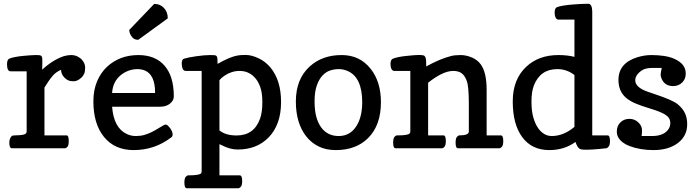

<svg xmlns="http://www.w3.org/2000/svg" viewBox="-20 -793 3734 1027"><path d="M206.5 -462.4 206.1 -442.9Q206.1 -437 205.8 -431.2Q205.6 -425.3 205.6 -420.4Q262.7 -472.7 320.3 -492.2Q338.9 -498 358.9 -498.5H359.9Q378.9 -498.5 394 -491.2Q409.7 -483.4 418.9 -472.7Q435.5 -453.1 435.5 -432.1Q435.5 -410.6 430.2 -398.4Q424.8 -386.2 415 -377.4Q394.5 -358.4 374.5 -358.4Q354 -358.4 343.3 -364Q332.5 -369.6 324.2 -378.4Q306.6 -397 306.6 -419.9Q278.3 -406.7 263.7 -389.6Q249 -372.6 239.3 -357.9L217.8 -324.7V-68.8H336.4Q347.7 -68.8 347.7 -39.1Q347.7 -15.1 340.6 -7.6Q333.5 0 327.6 0H43.5Q29.8 0 29.8 -30.8Q30.3 -53.2 43 -65.4Q46.9 -68.8 60.1 -68.8Q73.2 -68.8 87.2 -70.1Q101.1 -71.3 108.9 -73.7Q122.6 -78.1 122.6 -89.8V-411.6H36.6Q17.6 -411.6 17.6 -449.7Q17.6 -474.1 30 -479.5Q42.5 -484.9 62.5 -488.3Q83 -492.2 104.5 -494.1Q145.5 -498 169.4 -498.5H173.3Q193.4 -498.5 197.3 -496.1Q202.1 -494.1 204.1 -489.3Q206.5 -484.4 206.5 -468.3Z M479.5 -251Q479.5 -311.5 499.5 -358.4Q519 -404.3 552.2 -435.5Q619.6 -498 718.8 -498.5H720.2Q811 -498.5 860.4 -441.4Q909.7 -384.8 909.7 -277.8Q909.7 -254.9 888.7 -238.3Q868.2 -222.2 836.9 -222.2H579.6Q588.4 -107.9 659.2 -75.7Q681.6 -65.4 706.5 -65.4Q731.4 -65.4 751 -71Q770.5 -76.7 788.6 -85.2Q806.6 -93.8 823.7 -104.5Q859.4 -127 865.7 -127Q871.6 -126.5 878.4 -121.1Q884.3 -115.2 890.1 -107.4Q902.8 -88.9 903.3 -76.2V-75.2Q903.3 -63.5 897.9 -59.6Q808.6 9.8 694.8 9.8Q592.8 9.8 535.6 -61.5Q479.5 -130.9 479.5 -251ZM809.6 -295.4V-297.4Q809.6 -394 753.4 -416.5Q735.8 -423.3 714.4 -423.3Q692.9 -423.3 669.4 -415.5Q646 -407.2 626.5 -391.6Q583 -356 579.6 -295.4ZM719.7 -580.1Q699.2 -580.1 689 -591.8Q671.4 -611.8 671.4 -632.8L804.7 -772H806.2Q836.4 -772 856.4 -751Q877.4 -729.5 877.4 -694.8Z M979.5 213.9Q966.3 213.9 966.3 184.1Q966.3 160.6 973.6 152.8Q981 145 986.3 145Q1047.4 145 1055.7 133.8Q1058.6 129.9 1058.6 124V-413.6H972.2Q957.5 -414.1 953.6 -437.5Q952.6 -444.3 952.1 -452.1Q952.1 -475.1 963.4 -478.8Q974.6 -482.4 991.5 -485.8Q1008.3 -489.3 1029.8 -492.2Q1075.7 -498.5 1103 -498.5Q1129.9 -498.5 1134.3 -496.1Q1139.2 -494.1 1141.1 -488.3Q1143.6 -482.4 1143.6 -459.5V-451.2Q1210.4 -489.3 1250.5 -496.1Q1265.1 -499 1292 -499H1296.4Q1326.7 -498.5 1363.3 -481.2Q1399.9 -463.9 1426.8 -431.6Q1483.4 -363.3 1483.4 -247.1Q1483.4 -126 1416.5 -57.6Q1353.5 6.8 1251.5 6.8Q1211.4 6.8 1168.5 -15.1Q1158.7 -20 1153.8 -22V145H1262.2Q1275.4 145 1275.4 174.8Q1275.4 198.2 1268.1 206.1Q1260.7 213.9 1255.4 213.9ZM1153.8 -95.2Q1187.5 -68.4 1245.6 -68.4Q1338.4 -68.4 1370.6 -157.2Q1383.3 -192.4 1383.3 -245.6Q1383.3 -298.3 1371.1 -330.3Q1358.9 -362.3 1340.3 -380.9Q1308.1 -413.6 1262.2 -413.6H1260.7Q1218.8 -413.6 1180.2 -387.7Q1165.5 -377.9 1153.8 -364.3Z M1775.9 9.8Q1723.6 9.8 1684.1 -9.8Q1644.5 -29.3 1617.2 -64.5Q1562.5 -135.3 1562.5 -250Q1562.5 -370.1 1636.7 -437.5Q1704.1 -498.5 1806.6 -498.5H1808.1Q1903.8 -498.5 1961.9 -425.8Q2017.6 -356.4 2017.6 -246.1Q2017.6 -123 1949.2 -54.7Q1884.8 9.8 1775.9 9.8ZM1662.6 -252.4Q1662.6 -202.6 1671.9 -168Q1681.6 -133.8 1698.2 -111.3Q1731.9 -65.4 1791.5 -65.4Q1853 -65.4 1886.7 -119.1Q1917.5 -168 1917.5 -247.1Q1917 -379.4 1839.8 -413.1Q1816.4 -423.3 1792.5 -423.3Q1768.1 -423.3 1745.8 -416Q1723.6 -408.7 1705.1 -389.2Q1686.5 -369.6 1674.6 -335.7Q1662.6 -301.8 1662.6 -252.4Z M2429.7 0Q2417 0 2417 -29.8Q2417 -53.2 2424.3 -61Q2431.6 -68.8 2437 -68.8Q2487.8 -68.8 2487.8 -89.8V-234.9Q2487.8 -329.6 2477.1 -359.1Q2466.3 -388.7 2449.5 -401.1Q2432.6 -413.6 2403.8 -413.6Q2349.6 -413.6 2270 -350.6V-68.8H2352.1Q2364.7 -68.8 2364.7 -39.1Q2364.7 -15.6 2357.4 -7.8Q2350.1 0 2344.7 0H2095.7Q2083 0 2083 -29.8Q2083 -53.2 2090.3 -61Q2097.7 -68.8 2103 -68.8H2107.9Q2164.1 -68.8 2171.9 -80.1Q2174.8 -84 2174.8 -89.8V-413.6H2088.9Q2073.7 -414.1 2069.8 -437.5Q2068.8 -444.3 2068.8 -451.7Q2068.8 -474.1 2081.8 -479.2Q2094.7 -484.4 2114.7 -488.3Q2134.8 -492.2 2156.7 -494.1Q2200.7 -499 2222.7 -499H2224.6Q2246.1 -498.5 2250.5 -494.1Q2255.4 -489.3 2257.3 -481.4Q2259.8 -473.1 2259.8 -446.8V-437.5Q2333.5 -478.5 2394 -493.7Q2413.6 -498.5 2443.8 -498.5Q2473.6 -498.5 2503.9 -485.6Q2534.2 -472.7 2551.8 -448.2Q2583 -405.3 2583 -311.5V-68.8H2658.7Q2671.9 -68.8 2671.9 -39.1Q2671.9 -15.6 2664.6 -7.8Q2657.2 0 2651.9 0Z M3230 -68.8Q3242.7 -68.8 3242.7 -39.1Q3242.7 -17.1 3235.4 -8.8Q3228 -0.5 3224.4 -0.2Q3220.7 0 3210.7 1.2Q3200.7 2.4 3185.1 3.9Q3142.6 7.8 3119.1 7.8Q3095.2 7.8 3088.4 5.9Q3081.5 4.4 3076.7 0Q3067.4 -7.8 3058.1 -33.7Q2998.5 9.8 2918 9.8Q2823.2 9.8 2772 -61.5Q2722.7 -129.9 2722.7 -250V-251.5Q2722.7 -368.7 2795.4 -436.5Q2861.8 -498.5 2966.8 -498.5Q3016.1 -498.5 3052.7 -488.8V-688H2966.8Q2952.6 -688 2947.8 -711.9Q2946.8 -718.8 2946.8 -726.6Q2946.8 -750 2960 -754.9Q2973.1 -759.8 2994.6 -763.2Q3016.1 -766.6 3039.6 -768.6Q3084.5 -772.5 3126 -772.9H3126.5Q3147 -772.9 3147.9 -731.4V-68.8ZM2931.2 -65.4Q2994.1 -65.4 3052.7 -114.3V-391.6Q3012.2 -423.3 2960.9 -423.3Q2869.6 -423.3 2835.4 -335Q2822.8 -301.3 2822.8 -250Q2822.8 -198.7 2833 -163.8Q2843.3 -128.9 2858.9 -106.9Q2889.2 -65.4 2931.2 -65.4Z M3411.6 -65.4H3467.3Q3535.2 -65.4 3558.6 -106.9Q3565.4 -119.6 3565.4 -134.8Q3565.4 -149.9 3558.3 -160.9Q3551.3 -171.9 3536.1 -181.2Q3513.2 -195.3 3459.7 -211.7Q3406.2 -228 3378.4 -240Q3350.6 -252 3330.1 -268.6Q3288.1 -303.7 3288.1 -365.2Q3288.1 -455.6 3389.2 -486.8Q3427.2 -498.5 3464.4 -498.5Q3501 -498.5 3532.2 -493.7Q3564.5 -488.8 3589.8 -477.1Q3647.9 -450.2 3647.9 -400.4V-397.9Q3647.9 -370.6 3628.9 -351.6Q3610.4 -333 3581.1 -332.5Q3535.2 -332.5 3518.6 -372.6Q3513.7 -384.8 3513.7 -392.6Q3513.7 -400.4 3519.5 -429.7H3471.2Q3431.6 -429.7 3412.6 -416Q3377.9 -392.1 3377.9 -363.3Q3377.9 -325.2 3446.3 -301.8L3483.4 -289.1Q3577.6 -257.8 3604.5 -235.8Q3631.3 -213.9 3643.6 -188Q3655.8 -162.1 3655.8 -128.9Q3655.8 -95.2 3642.6 -70.8Q3629.9 -45.9 3606.4 -28.3Q3556.2 9.8 3475.6 9.8Q3404.3 9.8 3347.7 -11.7Q3305.7 -27.3 3288.1 -56.6Q3279.3 -71.3 3279.3 -88.4Q3279.3 -105 3284.2 -117.2Q3290 -129.9 3298.8 -138.7Q3317.9 -157.2 3346.7 -157.2Q3375 -157.2 3394.5 -138.2Q3414.1 -119.6 3414.1 -96.2V-95.7Q3413.6 -71.3 3411.6 -65.4Z"/></svg>

Font: Copse
Style: Regular
Weight: 400
Version: Version 1.000